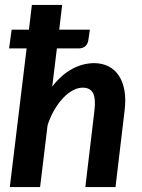

<svg xmlns="http://www.w3.org/2000/svg" viewBox="-20 -763 581 783"><path d="M193 -410Q230.5 -458.5 274.5 -482Q318.5 -505.5 364 -505.5Q396.5 -505.5 422.2 -492.5Q448 -479.5 464.5 -454.8Q481 -430 487.5 -393.8Q494 -357.5 488 -311L451 0H328L365 -311Q371 -361 359.5 -383.2Q348 -405.5 317 -405.5Q297.5 -405.5 277 -394.5Q256.5 -383.5 237.5 -363.5Q218.5 -343.5 201.8 -315Q185 -286.5 174 -252L143.5 0H20L88.5 -565.5H17L27.5 -642H98L110 -743H233.5L221.5 -642H346.5L340 -598Q337.5 -582.5 327.2 -574Q317 -565.5 300 -565.5H212Z"/></svg>

Font: Lato 2
Style: Bold Italic
Weight: 700
Italic angle: -7°
Designer: Lukasz Dziedzic with Adam Twardoch and Botio Nikoltchev
Foundry: tyPoland Lukasz Dziedzic
Version: Version 2.015; 2015-08-06; http://www.latofonts.com/